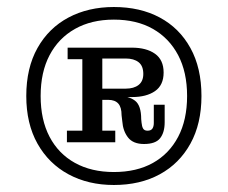

<svg xmlns="http://www.w3.org/2000/svg" viewBox="-20 -718 650 548"><path d="M171 -312V-345H215V-549H173V-582H272V-345H309V-312ZM391 -307Q360 -307 345.5 -325.5Q331 -344 329 -372L327 -389Q327 -412 317.5 -422.5Q308 -433 289 -433H272V-444H317Q348 -444 365.5 -430.5Q383 -417 383 -378L384 -368Q385 -357 388.5 -351Q392 -345 401 -345Q411 -345 415 -351Q419 -357 419 -367V-419H450V-369Q450 -340 437 -323.5Q424 -307 391 -307ZM272 -433V-465H339Q362 -465 375.5 -475.5Q389 -486 389 -507Q389 -530 375.5 -540.5Q362 -551 339 -551H272V-582H356Q398 -582 422.5 -564.5Q447 -547 447 -511Q447 -475 422.5 -458Q398 -441 357 -441H320L310 -433ZM305 -190Q232 -190 175.5 -220.5Q119 -251 87 -308Q55 -365 55 -444Q55 -524 87 -581Q119 -638 175.5 -668Q232 -698 305 -698Q380 -698 436 -668Q492 -638 523.5 -581Q555 -524 555 -444Q555 -365 523.5 -308Q492 -251 436 -220.5Q380 -190 305 -190ZM305 -227Q370 -227 416.5 -253Q463 -279 488.5 -327.5Q514 -376 514 -444Q514 -512 488.5 -560.5Q463 -609 416.5 -635.5Q370 -662 305 -662Q241 -662 194 -635.5Q147 -609 121.5 -560.5Q96 -512 96 -444Q96 -376 121.5 -327.5Q147 -279 194 -253Q241 -227 305 -227Z"/></svg>

Font: Montagu Slab 120pt Medium
Style: Regular
Weight: 500
Designer: Florian Karsten
Foundry: Florian Karsten
Version: Version 1.000